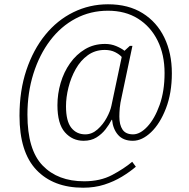

<svg xmlns="http://www.w3.org/2000/svg" viewBox="-20 -734 881 896"><path d="M368 142Q229 142 150 59Q71 -24 71 -194Q71 -311 103 -406.5Q135 -502 191 -571Q247 -640 322.5 -677Q398 -714 484 -714Q579 -714 645.5 -672.5Q712 -631 747 -558.5Q782 -486 782 -392Q782 -300 754.5 -228.5Q727 -157 685 -117Q643 -77 600 -77Q555 -77 531 -104.5Q507 -132 503 -175H501Q490 -153 472.5 -130.5Q455 -108 430 -92.5Q405 -77 370 -77Q318 -77 283 -116.5Q248 -156 248 -243Q248 -296 263 -347Q278 -398 307 -439Q336 -480 377 -504.5Q418 -529 470 -529Q498 -529 522 -519Q546 -509 561 -497L586 -520H598L548 -283Q541 -253 539 -231Q537 -209 537 -190Q537 -151 552 -129Q567 -107 601 -107Q634 -107 668 -143.5Q702 -180 725 -244.5Q748 -309 748 -393Q748 -479 715.5 -544.5Q683 -610 624 -647Q565 -684 484 -684Q402 -684 333 -647.5Q264 -611 214 -545Q164 -479 136 -390.5Q108 -302 108 -199Q108 -35 179 38.5Q250 112 373 112Q448 112 503.5 82.5Q559 53 597 21L614 44Q586 68 549 90.5Q512 113 467 127.5Q422 142 368 142ZM378 -107Q409 -107 435 -130Q461 -153 478 -184.5Q495 -216 500 -241L548 -468Q538 -480 517.5 -490.5Q497 -501 469 -501Q424 -501 390 -476.5Q356 -452 333.5 -412Q311 -372 299.5 -326Q288 -280 288 -238Q288 -169 312.5 -138Q337 -107 378 -107Z"/></svg>

Font: Noto Serif Georgian SemiCondensed ExtraLight
Style: Regular
Weight: 200
Width: 4
Designer: Monotype Design Team, Akaki Razmadze
Foundry: Google LLC
Version: Version 2.003; ttfautohint (v1.8.4.7-5d5b)